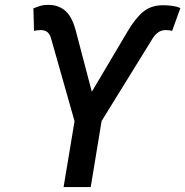

<svg xmlns="http://www.w3.org/2000/svg" viewBox="-20 -757 750 777"><path d="M237.3 0 281.7 -266.6 186.5 -602.1Q181.6 -619.1 171.6 -627.2Q161.6 -635.3 144.5 -635.3Q138.2 -635.3 129.6 -634.3Q121.1 -633.3 117.7 -631.3L115.2 -723.1Q132.8 -730.5 146.5 -734.1Q160.2 -737.8 179.2 -737.3Q218.8 -736.3 245.8 -711.9Q272.9 -687.5 288.1 -627.4L351.6 -385.7L496.6 -630.4Q526.9 -682.1 559.1 -709Q591.3 -735.8 639.6 -735.8Q658.2 -735.8 676.5 -733.4Q694.8 -731 710 -724.6L676.3 -631.3Q673.8 -633.3 665.8 -634.3Q657.7 -635.3 650.9 -635.3Q634.3 -635.3 621.6 -627Q608.9 -618.7 598.1 -602.1L391.1 -267.1L347.2 0Z"/></svg>

Font: Inter 18pt Medium
Style: Italic
Weight: 500
Italic angle: -9.3988°
Designer: Rasmus Andersson
Foundry: rsms
Version: Version 4.001;git-66647c0bb